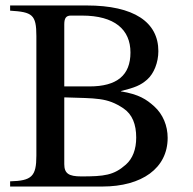

<svg xmlns="http://www.w3.org/2000/svg" viewBox="-20 -682 707 702"><path d="M422 -349C474 -362 494 -370 518 -391C543 -413 559 -454 559 -495C559 -601 470 -662 297 -662H17V-643C98 -638 113 -629 113 -550V-113C113 -37 96 -21 17 -19V0H354C499 0 593 -67 593 -178C593 -222 576 -264 544 -293C515 -319 488 -337 422 -348ZM215 -366V-593C215 -616 222 -625 239 -625H280C399 -625 457 -574 457 -490C457 -407 408 -366 307 -366ZM215 -326C333 -322 371 -326 431 -286C464 -264 478 -227 478 -179C478 -136 465 -102 440 -80C396 -41 361 -37 277 -37C231 -37 215 -48 215 -82Z"/></svg>

Font: XITS Math
Style: Regular
Weight: 400
Designer: MicroPress Inc., with final additions and corrections provided by Coen Hoffman, Elsevier (retired)
Version: Version 1.108